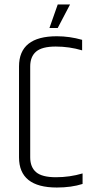

<svg xmlns="http://www.w3.org/2000/svg" viewBox="-20 -833 429 858"><path d="M65 -536Q65 -671 234 -671Q291 -671 347 -655V-608Q290 -625 229 -625Q168 -625 141.5 -602.5Q115 -580 115 -536V-130Q115 -86 141.5 -63.5Q168 -41 230 -41Q292 -41 349 -58V-11Q299 5 234 5Q65 5 65 -130ZM238 -813H293L238 -708H201Z"/></svg>

Font: Khand Light
Style: Regular
Weight: 300
Designer: Devanagari: Sanchit Sawaria, Jyotish Sonowal; Latin: Satya Rajpurohit
Foundry: Indian Type Foundry
Version: Version 1.101;PS 1.0;hotconv 1.0.78;makeotf.lib2.5.61930; tt